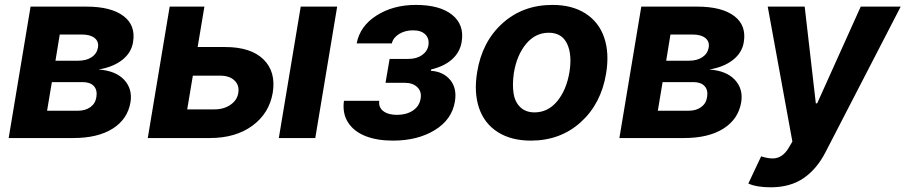

<svg xmlns="http://www.w3.org/2000/svg" viewBox="-20 -573 3759 797"><path d="M16 0 106.9 -545.5H339.1Q440.7 -545.5 492.4 -506.7Q544 -468 532.3 -398.1Q525.2 -354 487.6 -324.4Q449.9 -294.7 389.2 -284.4Q460.2 -279.5 495.4 -241.7Q530.5 -203.8 521.7 -148.8Q509.9 -78.5 448 -39.2Q386 0 284.1 0ZM175.4 -113.3H302.9Q334.5 -113.3 355.3 -128.4Q376.1 -143.5 380 -169.7Q384.9 -198.9 369.7 -215.6Q354.4 -232.2 322.8 -232.2H195.3ZM210.2 -321H305Q338.8 -321 360.6 -335.8Q382.5 -350.5 386.7 -376.1Q390.6 -400.9 372.7 -415.3Q354.8 -429.7 319.6 -429.7H228Z M800.4 -377.8H914.4Q1021.3 -377.8 1073.7 -326.5Q1126.1 -275.2 1112.2 -188.2Q1097.7 -102.6 1027.9 -51.3Q958.1 0 850.9 0H593.4L684.3 -545.5H828.5ZM1137.4 0 1228.3 -545.5H1379.6L1288.7 0ZM780.5 -258.9 757.1 -119H870.7Q909.1 -119 936.8 -138.1Q964.5 -157.3 969.1 -187.1Q974.4 -218.8 953.5 -238.8Q932.5 -258.9 894.9 -258.9Z M1407.7 -154.5H1554.3Q1550.8 -127.5 1571 -111.9Q1591.3 -96.2 1627.8 -96.2Q1666.5 -96.2 1693.5 -113.8Q1720.5 -131.4 1725.9 -163Q1731.2 -192.5 1712.5 -210.9Q1693.9 -229.4 1658.7 -229.4H1580.3L1597.3 -328.5H1675.8Q1709.5 -328.5 1732.1 -344.5Q1754.6 -360.4 1758.5 -385.7Q1762.4 -413.4 1745.4 -430.2Q1728.3 -447.1 1694.6 -447.1Q1661.2 -447.1 1636.5 -431.8Q1611.9 -416.5 1606.5 -392.8H1460.6Q1474.1 -464.8 1543.1 -508.7Q1612.2 -552.6 1706 -552.6Q1806.1 -552.6 1857.2 -511.2Q1908.4 -469.8 1896.3 -398.8Q1889.2 -355.8 1856.2 -326.5Q1823.2 -297.2 1769.9 -284.8L1768.5 -279.1Q1820 -275.9 1848.7 -241.3Q1877.5 -206.7 1868.3 -151.3Q1855.8 -76.3 1784.6 -32.8Q1713.4 10.7 1610.8 10.7Q1544.7 10.7 1497 -8.2Q1449.2 -27 1424.9 -64.6Q1400.6 -102.3 1407.7 -154.5Z M2183.6 10.7Q2101.6 10.7 2046 -24.9Q1990.4 -60.4 1968.6 -124.6Q1946.7 -188.9 1960.6 -273.1Q1980.8 -399.5 2065.5 -476Q2150.2 -552.6 2273.1 -552.6Q2355.1 -552.6 2410.5 -517Q2465.9 -481.5 2487.9 -417.3Q2509.9 -353 2496.1 -268.5Q2475.5 -142.4 2390.8 -65.9Q2306.1 10.7 2183.6 10.7ZM2198.9 -106.5Q2254.6 -106.5 2293 -152.9Q2331.3 -199.2 2343.8 -273.8Q2355.5 -347.3 2333.6 -392.2Q2311.8 -437.1 2257.8 -437.1Q2202.1 -437.1 2163.5 -390.4Q2125 -343.8 2112.9 -269.2Q2106.2 -221.6 2111.9 -185.4Q2117.5 -149.1 2140.1 -127.8Q2162.6 -106.5 2198.9 -106.5Z M2551.1 0 2642 -545.5H2874.3Q2975.9 -545.5 3027.5 -506.7Q3079.2 -468 3067.5 -398.1Q3060.4 -354 3022.7 -324.4Q2985.1 -294.7 2924.4 -284.4Q2995.4 -279.5 3030.5 -241.7Q3065.7 -203.8 3056.8 -148.8Q3045.1 -78.5 2983.1 -39.2Q2921.2 0 2819.2 0ZM2710.6 -113.3H2838.1Q2869.7 -113.3 2890.4 -128.4Q2911.2 -143.5 2915.1 -169.7Q2920.1 -198.9 2904.8 -215.6Q2889.6 -232.2 2858 -232.2H2730.5ZM2745.4 -321H2840.2Q2873.9 -321 2895.8 -335.8Q2917.6 -350.5 2921.9 -376.1Q2925.8 -400.9 2907.8 -415.3Q2889.9 -429.7 2854.8 -429.7H2763.1Z M3179.3 204.5Q3121.1 204.5 3086.3 188.9L3139.6 76Q3165.1 84.2 3185.7 84.7Q3206.3 85.2 3223.9 73.9Q3241.5 62.5 3255.7 37.6L3269.2 14.6L3166.9 -545.5H3320.3L3366.5 -144.2H3372.2L3552.9 -545.5H3718.8L3406.6 58.9Q3370.4 129.3 3315.2 166.9Q3259.9 204.5 3179.3 204.5Z"/></svg>

Font: Karasuma Gothic
Style: Bold Italic
Weight: 700
Italic angle: 9.39998°
Designer: Rasmus Andersson / Ryoko Nishizuka
Foundry: Genbu
Version: Version 1.00